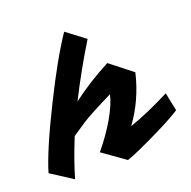

<svg xmlns="http://www.w3.org/2000/svg" viewBox="-211 -843 996 999"><g transform="rotate(-20 287.0 -343.5)"><path d="M188 -349Q281 -420 402 -484L523 -389Q490 -247 407 -133Q507 -167 634 -232L655 -131Q614 -104 530 -62Q386 9 331 27L207 -61Q267 -133 307.5 -203.5Q348 -274 360 -327Q229 -262 187.5 -235Q146 -208 113 -185Q64 -64 38 27L-81 -50Q-48 -163 64 -388Q166 -594 247 -714L349 -637Q265 -501 188 -349Z"/></g></svg>

Font: Vampiro One
Style: Regular
Weight: 400
Designer: Riccardo De Franceschi
Foundry: Sorkin Type Co.
Version: Version 1.002